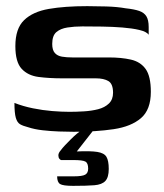

<svg xmlns="http://www.w3.org/2000/svg" viewBox="-20 -425 533 625"><path d="M220 4Q198 4 171.5 3Q145 2 118.5 -1Q92 -4 71 -11Q55 -15 45.5 -20.5Q36 -26 31.5 -41.5Q27 -57 27 -90Q55 -79 87 -72.5Q119 -66 150 -63.5Q181 -61 206 -61Q228 -61 253 -62.5Q278 -64 299.5 -69.5Q321 -75 334.5 -88Q348 -101 348 -123Q348 -152 333 -161Q318 -170 292 -170H183Q140 -170 105.5 -174.5Q71 -179 50.5 -201Q30 -223 30 -275Q30 -332 58.5 -359.5Q87 -387 139 -396Q191 -405 264 -405Q290 -405 325.5 -404Q361 -403 389 -398Q417 -395 433 -389.5Q449 -384 456.5 -372Q464 -360 464 -337V-312Q457 -322 433.5 -327.5Q410 -333 378 -335.5Q346 -338 311.5 -338.5Q277 -339 248 -339Q222 -339 199.5 -335.5Q177 -332 163.5 -320.5Q150 -309 150 -282Q150 -262 158.5 -252.5Q167 -243 182 -240.5Q197 -238 216 -238H335Q375 -238 406 -231Q437 -224 454 -200.5Q471 -177 471 -126Q471 -68 439 -40.5Q407 -13 350 -4.5Q293 4 220 4ZM218 180Q185 180 175.5 174Q166 168 166 149Q169 149 182.5 149Q196 149 220 149Q248 149 257.5 143.5Q267 138 267 124Q267 106 258 101Q249 96 219 96H179Q177 96 173.5 92Q170 88 170 80.5Q170 73 178 64Q183 57 191.5 48Q200 39 210 29Q220 19 230 10.5Q240 2 247 -1H284L230 68Q274 66 296.5 69.5Q319 73 326.5 85.5Q334 98 334 125Q334 152 323 164Q312 176 287 178Q262 180 218 180Z"/></svg>

Font: Genos SemiBold
Style: Regular
Weight: 600
Designer: Robert E. Leuschke
Foundry: Robert E. Leuschke
Version: Version 1.010